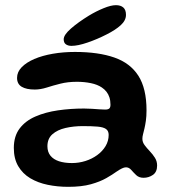

<svg xmlns="http://www.w3.org/2000/svg" viewBox="-20 -670 666 743"><path d="M244 53Q202.5 53 164.8 45.2Q127 37.5 97.2 19.8Q67.5 2 50.5 -27Q33.5 -56 33.5 -97.5Q33.5 -143 56 -172.8Q78.5 -202.5 117.2 -219.2Q156 -236 204.5 -243Q253 -250 305 -250Q320 -250 335.5 -249Q351 -248 364.2 -247Q377.5 -246 386.5 -246Q398.5 -246 403 -250.2Q407.5 -254.5 407.5 -264.5Q407.5 -280.5 403.5 -293Q399.5 -305.5 392 -315Q384.5 -324.5 374 -331.5Q357 -343 331.8 -348.2Q306.5 -353.5 277.5 -353.5Q242.5 -353.5 213.8 -346.2Q185 -339 160.8 -331.2Q136.5 -323.5 114.5 -323.5Q82 -323.5 64 -334.2Q46 -345 46 -368.5Q46 -391.5 64 -410Q82 -428.5 113 -441.8Q144 -455 184.5 -462Q225 -469 270 -469Q360.5 -469 422.2 -447.5Q484 -426 515.5 -376.8Q547 -327.5 547 -243Q547 -220 544.5 -202.8Q542 -185.5 539 -172.8Q536 -160 533.5 -150.5Q531 -141 531 -133Q531 -120 539.5 -108.5Q548 -97 559.5 -85Q571 -73 579.5 -59.5Q588 -46 588 -29.5Q588 -4.5 571.8 6.8Q555.5 18 535.5 18Q518 18 507.2 7.8Q496.5 -2.5 487.8 -12.5Q479 -22.5 467.5 -22.5Q460.5 -22.5 451.8 -18.2Q443 -14 430.5 -5.5Q415.5 5.5 391.5 19.2Q367.5 33 331.8 43Q296 53 244 53ZM258.5 -39Q285 -39 310.5 -47Q336 -55 356.2 -69.8Q376.5 -84.5 388.5 -104.5Q400.5 -124.5 400.5 -148Q400.5 -163.5 390.2 -170.8Q380 -178 358 -180Q336 -182 300.5 -182Q265 -182 233.5 -174.8Q202 -167.5 182.8 -150.5Q163.5 -133.5 163.5 -104Q163.5 -82 175.2 -67.5Q187 -53 208.2 -46Q229.5 -39 258.5 -39ZM256.5 -492.5Q243.5 -492.5 235 -498.5Q226.5 -504.5 226.5 -518Q226.5 -535 254.5 -559.5Q282.5 -584 324 -609.5Q352 -626.5 380.8 -638.2Q409.5 -650 428.5 -650Q447 -650 457.2 -641Q467.5 -632 467.5 -612.5Q467.5 -591 447.2 -572.5Q427 -554 392 -536.5Q357 -518.5 319.2 -505.5Q281.5 -492.5 256.5 -492.5Z"/></svg>

Font: Gluten Thin Medium
Style: Regular
Weight: 500
Version: Version 1.300